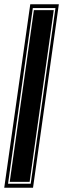

<svg xmlns="http://www.w3.org/2000/svg" viewBox="-49 -665 298 907"><path d="M-29 222 94 -645H229L107 222ZM-11 203H96L213 -627H106ZM-3 194 111 -617H205L91 194Z"/></svg>

Font: Alumni Sans Collegiate One SC
Style: Italic
Weight: 400
Italic angle: -8°
Designer: Robert E. Leuschke
Foundry: Robert E. Leuschke
Version: Version 1.100